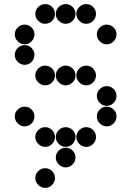

<svg xmlns="http://www.w3.org/2000/svg" viewBox="-20 -718 640 936"><path d="M152 -650Q152 -631 166.5 -616.5Q181 -602 200 -602Q220 -602 234 -616.5Q248 -631 248 -650Q248 -670 234 -684Q220 -698 200 -698Q181 -698 166.5 -684Q152 -670 152 -650ZM252 -650Q252 -631 266.5 -616.5Q281 -602 300 -602Q320 -602 334 -616.5Q348 -631 348 -650Q348 -670 334 -684Q320 -698 300 -698Q281 -698 266.5 -684Q252 -670 252 -650ZM352 -650Q352 -631 366.5 -616.5Q381 -602 400 -602Q420 -602 434 -616.5Q448 -631 448 -650Q448 -670 434 -684Q420 -698 400 -698Q381 -698 366.5 -684Q352 -670 352 -650ZM52 -550Q52 -531 66.5 -516.5Q81 -502 100 -502Q120 -502 134 -516.5Q148 -531 148 -550Q148 -570 134 -584Q120 -598 100 -598Q81 -598 66.5 -584Q52 -570 52 -550ZM452 -550Q452 -531 466.5 -516.5Q481 -502 500 -502Q520 -502 534 -516.5Q548 -531 548 -550Q548 -570 534 -584Q520 -598 500 -598Q481 -598 466.5 -584Q452 -570 452 -550ZM52 -450Q52 -431 66.5 -416.5Q81 -402 100 -402Q120 -402 134 -416.5Q148 -431 148 -450Q148 -470 134 -484Q120 -498 100 -498Q81 -498 66.5 -484Q52 -470 52 -450ZM152 -350Q152 -331 166.5 -316.5Q181 -302 200 -302Q220 -302 234 -316.5Q248 -331 248 -350Q248 -370 234 -384Q220 -398 200 -398Q181 -398 166.5 -384Q152 -370 152 -350ZM252 -350Q252 -331 266.5 -316.5Q281 -302 300 -302Q320 -302 334 -316.5Q348 -331 348 -350Q348 -370 334 -384Q320 -398 300 -398Q281 -398 266.5 -384Q252 -370 252 -350ZM352 -350Q352 -331 366.5 -316.5Q381 -302 400 -302Q420 -302 434 -316.5Q448 -331 448 -350Q448 -370 434 -384Q420 -398 400 -398Q381 -398 366.5 -384Q352 -370 352 -350ZM452 -250Q452 -231 466.5 -216.5Q481 -202 500 -202Q520 -202 534 -216.5Q548 -231 548 -250Q548 -270 534 -284Q520 -298 500 -298Q481 -298 466.5 -284Q452 -270 452 -250ZM52 -150Q52 -131 66.5 -116.5Q81 -102 100 -102Q120 -102 134 -116.5Q148 -131 148 -150Q148 -170 134 -184Q120 -198 100 -198Q81 -198 66.5 -184Q52 -170 52 -150ZM452 -150Q452 -131 466.5 -116.5Q481 -102 500 -102Q520 -102 534 -116.5Q548 -131 548 -150Q548 -170 534 -184Q520 -198 500 -198Q481 -198 466.5 -184Q452 -170 452 -150ZM152 -50Q152 -31 166.5 -16.5Q181 -2 200 -2Q220 -2 234 -16.5Q248 -31 248 -50Q248 -70 234 -84Q220 -98 200 -98Q181 -98 166.5 -84Q152 -70 152 -50ZM252 -50Q252 -31 266.5 -16.5Q281 -2 300 -2Q320 -2 334 -16.5Q348 -31 348 -50Q348 -70 334 -84Q320 -98 300 -98Q281 -98 266.5 -84Q252 -70 252 -50ZM352 -50Q352 -31 366.5 -16.5Q381 -2 400 -2Q420 -2 434 -16.5Q448 -31 448 -50Q448 -70 434 -84Q420 -98 400 -98Q381 -98 366.5 -84Q352 -70 352 -50ZM252 50Q252 69 266.5 83.5Q281 98 300 98Q320 98 334 83.5Q348 69 348 50Q348 30 334 16Q320 2 300 2Q281 2 266.5 16Q252 30 252 50ZM152 150Q152 169 166.5 183.5Q181 198 200 198Q220 198 234 183.5Q248 169 248 150Q248 130 234 116Q220 102 200 102Q181 102 166.5 116Q152 130 152 150Z"/></svg>

Font: Matrix Sans Print
Style: Regular
Weight: 400
Designer: Brad Neil
Version: Version 1.100